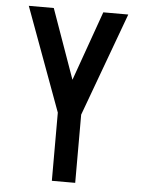

<svg xmlns="http://www.w3.org/2000/svg" viewBox="-53 -562 605 819"><g transform="rotate(5 250.0 -152.5)"><path d="M200 215V-77L37 -520H144L250 -222L356 -520H463L300 -77V215Z"/></g></svg>

Font: Iosevka SS04 Semibold
Style: Regular
Weight: 600
Monospace: yes
Designer: Belleve Invis
Foundry: Belleve Invis
Version: Version 19.0.0; ttfautohint (v1.8.4)